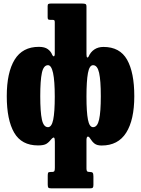

<svg xmlns="http://www.w3.org/2000/svg" viewBox="-20 -800 792 1078"><path d="M18 -260Q18 -393 62.2 -465Q106.5 -537 198 -537Q231 -537 248.5 -524Q266 -511 272.5 -493.5Q276.5 -484.5 281.5 -483.8Q286.5 -483 287.5 -496.5V-675Q287.5 -683 285.2 -685.8Q283 -688.5 275 -688.5H263Q253 -688.5 250.2 -691.5Q247.5 -694.5 247.5 -704V-766Q247.5 -775 251.5 -777.5Q255.5 -780 264 -780H442.5Q454 -780 459.8 -777.5Q465.5 -775 465.5 -763V-496Q465.5 -479.5 469.8 -477.5Q474 -475.5 477.5 -482.5Q488.5 -508 509.8 -522.2Q531 -536.5 561 -536.5Q653 -536.5 693.5 -464.8Q734 -393 734 -260Q734 -127 688.5 -55Q643 17 551 17Q525 17 511.2 6.5Q497.5 -4 485 -24Q479.5 -33.5 473 -33Q466.5 -32.5 465.5 -16V146.5Q465.5 157.5 469 161.5Q472.5 165.5 483 165.5H484.5Q496 165.5 500.2 170Q504.5 174.5 504.5 190V238.5Q504.5 250 500.8 253.8Q497 257.5 485 257.5H268Q254.5 257.5 251.2 253.2Q248 249 248 235.5V187Q248 174.5 250.2 170Q252.5 165.5 265 165.5H270Q283 165.5 285.5 160.2Q288 155 288 141.5V-4Q288 -22 284.2 -26.5Q280.5 -31 270 -20.5Q255.5 -2 241 7.2Q226.5 16.5 193.5 16.5Q101 16.5 59.5 -55.2Q18 -127 18 -260ZM465.5 -257.5Q465.5 -170.5 473.8 -128.2Q482 -86 502.5 -86Q527 -86 536.5 -129Q546 -172 546 -260Q546 -348 536.5 -391Q527 -434 502.5 -434Q482 -434 473.8 -389.8Q465.5 -345.5 465.5 -257.5ZM206 -260Q206 -172 215.2 -129Q224.5 -86 249.5 -86Q270 -86 278.8 -128.2Q287.5 -170.5 287.5 -257.5Q287.5 -434 249.5 -434Q224.5 -434 215.2 -391Q206 -348 206 -260Z"/></svg>

Font: Besley* Condensed Heavy
Style: Regular
Weight: 800
Width: 3
Designer: Owen Earl
Foundry: indestructible type*
Version: Version 3.000; ttfautohint (v1.8.3)